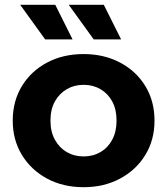

<svg xmlns="http://www.w3.org/2000/svg" viewBox="-20 -771 695 799"><path d="M328 8Q242 8 175.5 -28Q109 -64 71 -126.5Q33 -189 33 -269Q33 -350 71 -412.5Q109 -475 175.5 -510.5Q242 -546 328 -546Q413 -546 480 -510.5Q547 -475 585 -412.5Q623 -350 623 -269Q623 -189 585 -126.5Q547 -64 480 -28Q413 8 328 8ZM328 -120Q367 -120 398 -138Q429 -156 447 -189.5Q465 -223 465 -269Q465 -316 447 -349Q429 -382 398 -400Q367 -418 328 -418Q289 -418 258 -400Q227 -382 208.5 -349Q190 -316 190 -269Q190 -223 208.5 -189.5Q227 -156 258 -138Q289 -120 328 -120ZM370 -607 266 -751H412L484 -607ZM168 -607 64 -751H210L282 -607Z"/></svg>

Font: Montserrat Z
Style: Bold
Weight: 700
Designer: Julieta Ulanovsky
Foundry: Julieta Ulanovsky
Version: Version 8.000